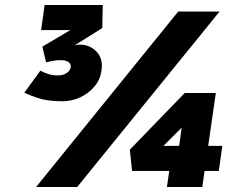

<svg xmlns="http://www.w3.org/2000/svg" viewBox="-20 -746 916 766"><path d="M229 -342Q197 -342 172.5 -345.5Q148 -349 126 -356.5Q104 -364 77 -376L141 -464Q156 -456 173.5 -450.5Q191 -445 211 -445Q231 -445 245.5 -454.5Q260 -464 262 -478Q264 -490 253.5 -498Q243 -506 221 -506Q207 -506 192.5 -503.5Q178 -501 164 -497L149 -560L325 -664L322 -626H144L158 -726H390L388 -634L247 -546L246 -552Q260 -560 274 -564Q288 -568 297 -568Q339 -568 365.5 -539.5Q392 -511 385 -465Q380 -428 356.5 -400.5Q333 -373 299.5 -357.5Q266 -342 229 -342ZM124 0 691 -700H856L288 0ZM794 -164H867L853 -64H780ZM598 -130 586 -164H734L689 -123L711 -282L739 -271ZM787 0H646L661 -104L694 -64H507L498 -149L717 -375H841Z"/></svg>

Font: Lexend ExtBd
Style: Italic
Weight: 800
Italic angle: -8.13011°
Designer: Bonnie Shaver-Troup, Thomas Jockin
Foundry: Lexend
Version: Version 1.007